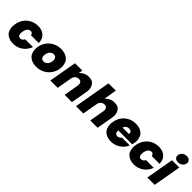

<svg xmlns="http://www.w3.org/2000/svg" viewBox="301 -2220 3632 3632"><g transform="rotate(45 2117.5 -404.0)"><path d="M74 -281Q89 -368 136.5 -433Q184 -498 254.5 -533Q325 -568 408 -568Q515 -568 578 -509.5Q641 -451 643 -346H435Q427 -401 375 -401Q338 -401 311 -370.5Q284 -340 274 -281Q270 -257 270 -238Q270 -209 282.5 -184.5Q295 -160 332 -160Q385 -160 412 -215H620Q581 -111 497.5 -52Q414 7 307 7Q224 7 165.5 -28Q107 -63 87.5 -115Q68 -167 68 -215Q68 -246 74 -281Z M923 7Q839 7 778.5 -28Q718 -63 696.5 -116Q675 -169 675 -218Q675 -248 681 -281Q696 -368 746 -433Q796 -498 868.5 -533Q941 -568 1025 -568Q1109 -568 1169.5 -533Q1230 -498 1252 -444.5Q1274 -391 1274 -340Q1274 -312 1269 -281Q1253 -194 1203 -128.5Q1153 -63 1080 -28Q1007 7 923 7ZM953 -163Q994 -163 1027 -193.5Q1060 -224 1070 -281Q1073 -299 1073 -314Q1073 -347 1054 -372.5Q1035 -398 995 -398Q955 -398 923 -368Q891 -338 881 -281Q877 -261 877 -244Q877 -213 894.5 -188Q912 -163 953 -163Z M1766 -566Q1863 -566 1902 -511Q1941 -456 1941 -388Q1941 -359 1935 -327L1877 0H1681L1734 -301Q1737 -316 1737 -328Q1737 -357 1719.5 -380.5Q1702 -404 1660 -404Q1616 -404 1586.5 -376.5Q1557 -349 1548 -301L1495 0H1299L1398 -561H1594L1580 -481Q1613 -519 1661 -542.5Q1709 -566 1766 -566Z M2454 -566Q2550 -566 2588.5 -511Q2627 -456 2627 -388Q2627 -360 2621 -327L2563 0H2367L2420 -301Q2423 -316 2423 -328Q2423 -357 2405.5 -380.5Q2388 -404 2346 -404Q2302 -404 2272.5 -376.5Q2243 -349 2234 -301L2181 0H1985L2115 -740H2311L2266 -481Q2299 -519 2347.5 -542.5Q2396 -566 2454 -566Z M3258 -287Q3254 -264 3247 -241H2876Q2875 -230 2875 -220Q2875 -189 2891 -169.5Q2907 -150 2942 -150Q2991 -150 3020 -194H3229Q3206 -136 3160.5 -90.5Q3115 -45 3053.5 -19Q2992 7 2923 7Q2840 7 2781.5 -28Q2723 -63 2703 -115.5Q2683 -168 2683 -216Q2683 -247 2689 -281Q2704 -369 2751.5 -433.5Q2799 -498 2869.5 -533Q2940 -568 3024 -568Q3107 -568 3165 -534Q3223 -500 3243.5 -448.5Q3264 -397 3264 -348Q3264 -319 3258 -287ZM3066 -336Q3068 -345 3068 -353Q3068 -377 3050 -395Q3032 -413 2996 -413Q2960 -413 2933.5 -393.5Q2907 -374 2893 -336Z M3305 -281Q3320 -368 3367.5 -433Q3415 -498 3485.5 -533Q3556 -568 3639 -568Q3746 -568 3809 -509.5Q3872 -451 3874 -346H3666Q3658 -401 3606 -401Q3569 -401 3542 -370.5Q3515 -340 3505 -281Q3501 -257 3501 -238Q3501 -209 3513.5 -184.5Q3526 -160 3563 -160Q3616 -160 3643 -215H3851Q3812 -111 3728.5 -52Q3645 7 3538 7Q3455 7 3396.5 -28Q3338 -63 3318.5 -115Q3299 -167 3299 -215Q3299 -246 3305 -281Z M4101 -613Q4049 -613 4025.5 -638Q4002 -663 4002 -694Q4002 -703 4004 -713Q4012 -757 4048.5 -786Q4085 -815 4137 -815Q4188 -815 4211.5 -789.5Q4235 -764 4235 -733Q4235 -723 4233 -713Q4225 -670 4188.5 -641.5Q4152 -613 4101 -613ZM4189 -561 4090 0H3894L3993 -561Z"/></g></svg>

Font: Fz Poppins ExtBd
Style: Italic
Weight: 800
Italic angle: -10°
Designer: Ninad Kale (Devanagari), Jonny Pinhorn (Latin)
Foundry: Indian Type Foundry
Version: Vit hóa bi Vntype.Com & FontZin.Com